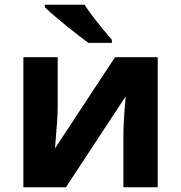

<svg xmlns="http://www.w3.org/2000/svg" viewBox="-20 -786 760 806"><path d="M222.2 -545.9V-330.1Q222.2 -295.9 210.9 -163.1L462.9 -545.9H642.1V0H498V-217.8Q498 -275.9 507.8 -381.8L256.8 0H78.1V-545.9ZM168 -766.1H335Q365.7 -716.8 449.7 -619.1V-606H351.1Q320.3 -627.9 260.7 -675.8Q201.2 -723.6 168 -755.9Z"/></svg>

Font: NotoSans-Bold
Style: Bold
Weight: 700
Designer: Monotype Design team
Foundry: Monotype Imaging Inc.
Version: Version 1.04